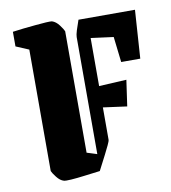

<svg xmlns="http://www.w3.org/2000/svg" viewBox="-74 -687 681 763"><g transform="rotate(-10 266.5 -305.0)"><path d="M231 -83 272 -70V-542Q272 -551 277.5 -569Q283 -587 291 -609H519L506 -414H429L417 -517L326 -529V-335L437 -341L422 -236L326 -249V-119Q326 -113 318.5 -97.5Q311 -82 301 -62L270 -2Q237 2 206 6Q175 10 152.5 11.5Q130 13 123 11Q108 7 94.5 -10.5Q81 -28 78 -36V-526L26 -548V-607Q45 -610 69.5 -612.5Q94 -615 119 -617.5Q144 -620 162 -621Q180 -622 186 -621Q202 -616 215 -598.5Q228 -581 231 -573Z"/></g></svg>

Font: Grenze Gotisch ExtraBold
Style: Regular
Weight: 800
Designer: Renata Polastri
Foundry: Omnibus-Type
Version: Version 1.001